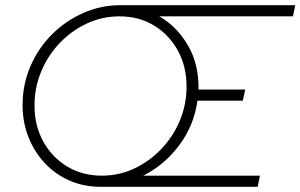

<svg xmlns="http://www.w3.org/2000/svg" viewBox="-20 -720 1158 740"><path d="M368 0Q303 0 248 -24Q193 -48 152.5 -91.5Q112 -135 89.5 -192Q67 -249 67 -315Q67 -394 97 -464Q127 -534 180 -587Q233 -640 301 -670Q369 -700 444 -700H1118L1109 -657H594Q663 -617 705 -544Q747 -471 745 -375H925L916 -332H741Q728 -237 671 -160.5Q614 -84 532 -43H982L973 0ZM373 -43Q439 -43 497.5 -70.5Q556 -98 601.5 -145.5Q647 -193 673 -255Q699 -317 699 -387Q699 -464 665.5 -525Q632 -586 574 -621.5Q516 -657 440 -657Q374 -657 315 -629.5Q256 -602 210.5 -554.5Q165 -507 139 -445Q113 -383 113 -313Q113 -236 146.5 -175Q180 -114 238.5 -78.5Q297 -43 373 -43Z"/></svg>

Font: Red Hat Display
Style: Italic
Weight: 300
Italic angle: -12°
Designer: Pentagram, MCKL
Foundry: Pentagram, MCKL
Version: Version 1.023